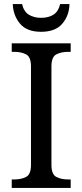

<svg xmlns="http://www.w3.org/2000/svg" viewBox="-20 -928 407 948"><path d="M38 0V-42H51Q85 -42 109 -54.5Q133 -67 133 -114V-600Q133 -647 109 -659.5Q85 -672 51 -672H38V-714H329V-672H316Q282 -672 258 -659.5Q234 -647 234 -600V-114Q234 -67 258 -54.5Q282 -42 316 -42H329V0ZM183 -771Q112 -771 78.5 -811.5Q45 -852 43 -908H89Q97 -872 121.5 -856Q146 -840 183 -840Q220 -840 244.5 -856Q269 -872 277 -908H323Q322 -852 288 -811.5Q254 -771 183 -771Z"/></svg>

Font: NotoSerif-Regular
Style: Regular
Weight: 400
Designer: Monotype Design Team
Foundry: Monotype Imaging Inc.
Version: Version 2.007; ttfautohint (v1.8) -l 8 -r 50 -G 200 -x 14 -D